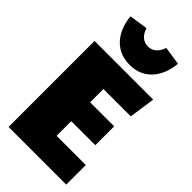

<svg xmlns="http://www.w3.org/2000/svg" viewBox="-292 -1031 1102 1102"><g transform="rotate(45 258.5 -480.5)"><path d="M269 -743C398 -743 453 -847 461 -944L349 -961C338 -925 313 -892 269 -892C224 -892 199 -925 189 -961L76 -944C84 -847 140 -743 269 -743ZM506 -698H30V0H498V-159H261V-278H456V-431H261V-539H483Z"/></g></svg>

Font: Fira Sans Ultra
Style: Regular
Weight: 950
Designer: Carrois Corporate & Edenspiekermann AG
Foundry: Carrois Corporate GbR & Edenspiekermann AG
Version: Version 4.203;PS 004.203;hotconv 1.0.88;makeotf.lib2.5.64775